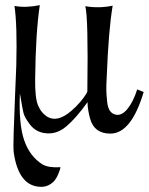

<svg xmlns="http://www.w3.org/2000/svg" viewBox="-20 -503 576 743"><path d="M536 -147Q488 14 407 14Q345 14 329 -43Q324 -60 321.5 -76.5Q319 -93 319 -100V-108Q273 -44 235 -12.5Q197 19 152 12Q118 7 96.5 -20.5Q75 -48 70.5 -67.5Q66 -87 59 -131Q58 -138 57 -141Q52 -23 73.5 39.5Q95 102 144 133Q168 147 214 144Q214 147 212.5 152Q211 157 205.5 170.5Q200 184 192.5 194Q185 204 171 212Q157 220 140 220Q52 220 33 86Q31 67 33 7.5Q35 -52 38.5 -140Q42 -228 43 -249Q47 -406 36 -480Q80 -472 134 -483Q118 -377 116 -197Q115 -124 127.5 -94.5Q140 -65 165 -50Q204 -29 256 -74Q275 -90 290.5 -108.5Q306 -127 312.5 -138Q319 -149 318 -149Q322 -437 310 -479Q363 -470 416 -481Q400 -387 393 -205Q391 -170 391.5 -152.5Q392 -135 394.5 -110.5Q397 -86 405.5 -74Q414 -62 429 -59Q452 -55 474 -82.5Q496 -110 511 -157Z"/></svg>

Font: GFS Artemisia
Style: Regular
Weight: 400
Designer: Takis Katsoulidis and George D. Matthiopoulos
Foundry: Takis Katsoulidis and George D. Matthiopoulos
Version: Version 1.0